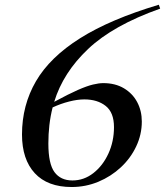

<svg xmlns="http://www.w3.org/2000/svg" viewBox="-20 -760 679 790"><path d="M633.5 -740.5 639 -724.5Q445.5 -656 342.5 -558.5Q239.5 -461 203 -341Q262 -373 300.2 -389.8Q338.5 -406.5 362.8 -412.2Q387 -418 405 -418Q454 -418 489.8 -396.8Q525.5 -375.5 544.5 -339.8Q563.5 -304 563.5 -260Q563.5 -206.5 540.5 -157.8Q517.5 -109 477.2 -71.5Q437 -34 384.8 -12.2Q332.5 9.5 275 9.5Q175.5 9.5 123 -47.5Q70.5 -104.5 70.5 -206.5Q70.5 -327 128 -425.8Q185.5 -524.5 309.8 -602.8Q434 -681 633.5 -740.5ZM179 -169.5Q179 -86 204.2 -51.8Q229.5 -17.5 278 -17.5Q325.5 -17.5 364.2 -47.8Q403 -78 426 -128Q449 -178 449 -237Q449 -297 415 -324Q381 -351 327 -351Q298.5 -351 264.2 -342.2Q230 -333.5 196.5 -318Q187.5 -282.5 183.2 -245.2Q179 -208 179 -169.5Z"/></svg>

Font: Newsreader 72pt Medium
Style: Italic
Weight: 500
Italic angle: -17°
Designer: Hugues Gentile
Foundry: Production Type
Version: Version 1.003; ttfautohint (v1.8.3)